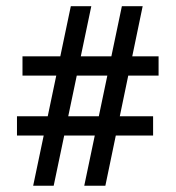

<svg xmlns="http://www.w3.org/2000/svg" viewBox="-20 -593 561 613"><path d="M249 0 369.1 -573.2H435.5L316.4 0ZM34.2 -160.2V-221.7H468.8V-160.2ZM85.9 0 206.1 -573.2H271.5L151.4 0ZM51.8 -351.6V-413.1H486.3V-351.6Z"/></svg>

Font: Crimson Pro
Style: Bold
Weight: 700
Designer: Jacques Le Bailly
Foundry: Baron von Fonthausen
Version: Version 1.003